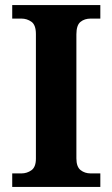

<svg xmlns="http://www.w3.org/2000/svg" viewBox="-20 -734 441 754"><path d="M28 0V-53H64Q86 -53 103.5 -65.5Q121 -78 121 -111V-600Q121 -636 103.5 -648.5Q86 -661 64 -661H28V-714H374V-661H336Q312 -661 296 -648Q280 -635 280 -599V-112Q280 -79 296.5 -66Q313 -53 336 -53H374V0Z"/></svg>

Font: Noto Serif Gurmukhi
Style: Bold
Weight: 700
Designer: Vaibhav Singh and the Monotype Design Team
Foundry: Monotype Imaging Inc.
Version: Version 2.004; ttfautohint (v1.8.4.7-5d5b)